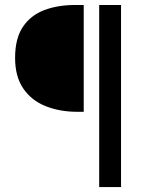

<svg xmlns="http://www.w3.org/2000/svg" viewBox="-20 -676 605 776"><path d="M293.5 -224.1Q221.2 -224.1 164.1 -247.1Q106.9 -270 74 -318.4Q41 -366.7 41 -441.9Q41 -521 72.8 -567.9Q104.5 -614.7 159.2 -635.3Q213.9 -655.8 282.7 -655.8H318.4V-224.1ZM380.9 80.1V-655.8H469.2V80.1Z"/></svg>

Font: Varta Medium
Style: Regular
Weight: 500
Designer: Joana Correia, Viktoriya Grabowska, Eben Sorkin
Foundry: Sorkin Type Co.
Version: Version 1.004